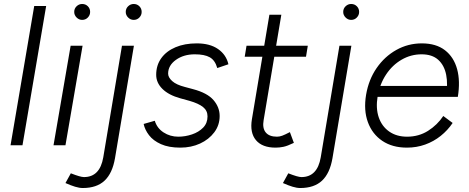

<svg xmlns="http://www.w3.org/2000/svg" viewBox="-20 -730 2357 965"><path d="M33 0 152 -700H212L93 0Z M249 0 335 -500H395L309 0ZM393 -630Q377 -630 365 -642Q353 -654 353 -670Q353 -687 365 -698.5Q377 -710 393 -710Q410 -710 421.5 -698.5Q433 -687 433 -670Q433 -654 421.5 -642Q410 -630 393 -630Z M396 215Q379 215 357.5 208.5Q336 202 309 190L336 141Q384 160 402 160Q482 160 499 61L593 -500H653L558 65Q545 141 505.5 178Q466 215 396 215ZM652 -630Q636 -630 624 -642Q612 -654 612 -670Q612 -687 624 -698.5Q636 -710 652 -710Q669 -710 680.5 -698.5Q692 -687 692 -670Q692 -654 680.5 -642Q669 -630 652 -630Z M886 12Q828 12 789 -5.5Q750 -23 729 -50.5Q708 -78 702 -107L758 -123Q769 -86 802 -64.5Q835 -43 876 -43Q911 -43 945 -54.5Q979 -66 1001 -88.5Q1023 -111 1023 -145Q1023 -174 1000.5 -192Q978 -210 933 -223L886 -236Q828 -252 796.5 -283Q765 -314 765 -354Q765 -402 790.5 -437.5Q816 -473 862 -492.5Q908 -512 969 -512Q1035 -512 1076 -483.5Q1117 -455 1128 -407L1072 -388Q1061 -427 1034.5 -442Q1008 -457 959 -457Q903 -457 864 -429Q825 -401 825 -360Q825 -341 845.5 -322.5Q866 -304 909 -293L950 -282Q1022 -263 1053 -227Q1084 -191 1084 -147Q1084 -101 1057 -65Q1030 -29 985.5 -8.5Q941 12 886 12Z M1365 12Q1298 12 1266.5 -25.5Q1235 -63 1246 -130L1334 -656H1394L1305 -126Q1298 -86 1315.5 -64.5Q1333 -43 1372 -43Q1385 -43 1398.5 -48Q1412 -53 1437 -66L1457 -12Q1424 4 1404 8Q1384 12 1365 12ZM1210 -445 1219 -500H1527L1518 -445Z M1489 215Q1472 215 1450.5 208.5Q1429 202 1402 190L1429 141Q1477 160 1495 160Q1575 160 1592 61L1686 -500H1746L1651 65Q1638 141 1598.5 178Q1559 215 1489 215ZM1745 -630Q1729 -630 1717 -642Q1705 -654 1705 -670Q1705 -687 1717 -698.5Q1729 -710 1745 -710Q1762 -710 1773.5 -698.5Q1785 -687 1785 -670Q1785 -654 1773.5 -642Q1762 -630 1745 -630Z M2025 12Q1952 12 1901.5 -22Q1851 -56 1829 -116Q1807 -176 1820 -254Q1833 -330 1873 -388Q1913 -446 1972 -479Q2031 -512 2100 -512Q2172 -512 2216.5 -477.5Q2261 -443 2277.5 -382.5Q2294 -322 2281 -243H2221Q2232 -306 2222.5 -354Q2213 -402 2182.5 -429.5Q2152 -457 2099 -457Q2045 -457 1998.5 -430Q1952 -403 1920.5 -355.5Q1889 -308 1878 -246Q1868 -186 1883.5 -140.5Q1899 -95 1936 -69Q1973 -43 2026 -43Q2085 -43 2131.5 -72.5Q2178 -102 2208 -147L2255 -112Q2230 -75 2195 -47Q2160 -19 2117 -3.5Q2074 12 2025 12ZM1859 -243 1868 -298H2247L2238 -243Z"/></svg>

Font: Figtree Light Light
Style: Italic
Weight: 300
Italic angle: -9.5°
Version: Version 2.000